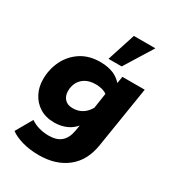

<svg xmlns="http://www.w3.org/2000/svg" viewBox="-191 -730 926 1021"><g transform="rotate(30 271.5 -220.0)"><path d="M207 181Q149 181 103 167.5Q57 154 31 134L89 33Q112 49 140.5 57Q169 65 201 65Q249 65 276 41.5Q303 18 311 -29L317 -64Q295 -39 269 -27Q234 -10 191 -10Q138 -10 101 -33.5Q64 -57 44.5 -95.5Q25 -134 25 -180Q25 -243 51 -295.5Q77 -348 126 -380Q175 -412 244 -412Q292 -412 329 -396Q358 -382 377 -360L384 -402H521L461 -26Q445 75 377.5 128Q310 181 207 181ZM238 -125Q274 -125 301 -144Q322 -159 337 -185L351 -278Q340 -287 322 -292Q303 -297 282 -297Q246 -297 221.5 -283.5Q197 -270 184 -246.5Q171 -223 171 -193Q171 -162 188.5 -143.5Q206 -125 238 -125ZM272 -448 328 -621H460L353 -448Z"/></g></svg>

Font: Rokkitt SemiBold ExtraBold
Style: Italic
Weight: 800
Italic angle: -9°
Version: Version 3.103